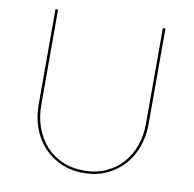

<svg xmlns="http://www.w3.org/2000/svg" viewBox="-79 -780 879 870"><g transform="rotate(10 360.0 -345.5)"><path d="M360 -2Q416.5 -2 461.2 -22.2Q506 -42.5 537 -77.5Q568 -112.5 584.5 -159.5Q601 -206.5 601 -260V-700H613V-260Q613 -204.5 595.5 -155.5Q578 -106.5 545 -70Q512 -33.5 465.2 -12.2Q418.5 9 360 9Q301.5 9 254.8 -12.2Q208 -33.5 175 -70Q142 -106.5 124.5 -155.5Q107 -204.5 107 -260V-700H119V-261Q119 -207.5 135.5 -160.2Q152 -113 183 -77.8Q214 -42.5 258.8 -22.2Q303.5 -2 360 -2Z"/></g></svg>

Font: Lato Hairline
Style: Regular
Weight: 100
Designer: Lukasz Dziedzic
Foundry: tyPoland Lukasz Dziedzic
Version: Version 2.007; 2014-02-27